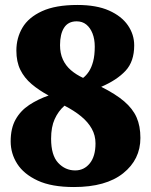

<svg xmlns="http://www.w3.org/2000/svg" viewBox="-20 -744 609 774"><path d="M278 10Q188 10 132 -16Q76 -42 49.5 -83.5Q23 -125 23 -174Q23 -227 43 -262.5Q63 -298 98 -321Q133 -344 176 -359Q137 -380 107.5 -405Q78 -430 62 -462.5Q46 -495 46 -540Q46 -591 70.5 -632.5Q95 -674 149.5 -699Q204 -724 292 -724Q369 -724 419.5 -701.5Q470 -679 495.5 -642Q521 -605 521 -561Q521 -496 486 -458.5Q451 -421 388 -394Q446 -365 480.5 -335.5Q515 -306 530.5 -271Q546 -236 546 -188Q546 -101 476.5 -45.5Q407 10 278 10ZM283 -57Q319 -57 342 -85.5Q365 -114 365 -166Q365 -198 350 -225Q335 -252 307 -275Q279 -298 240 -318Q215 -296 200.5 -264Q186 -232 186 -185Q186 -118 214.5 -87.5Q243 -57 283 -57ZM315 -430Q328 -440 338.5 -456Q349 -472 355.5 -496.5Q362 -521 362 -556Q362 -586 353 -609Q344 -632 328 -645Q312 -658 289 -658Q255 -658 238.5 -632.5Q222 -607 222 -562Q222 -529 233.5 -504Q245 -479 266 -461Q287 -443 315 -430Z"/></svg>

Font: Noto Serif Hebrew Black
Style: Regular
Weight: 900
Version: Version 2.003